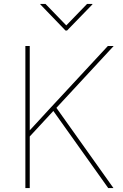

<svg xmlns="http://www.w3.org/2000/svg" viewBox="-20 -963 632 983"><path d="M129.9 -261.7 122.6 -285.2Q151.9 -316.9 178.7 -345.9Q205.6 -375 232.4 -404.3Q259.3 -433.6 288.6 -464.8L532.2 -727.5H562L262.7 -404.3L256.8 -398.9ZM109.9 0V-727.5H132.3V-468.8V-289.1V-273.4V0ZM534.2 0 247.1 -403.3 265.1 -416 561 0ZM212.9 -942.9 319.3 -833 425.8 -942.9H453.1V-940.4L323.2 -806.6H315.4L186.5 -940.4V-942.9Z"/></svg>

Font: Inter 16pt Thin
Style: Regular
Weight: 250
Version: Version 4.001;git-66647c0bb